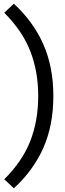

<svg xmlns="http://www.w3.org/2000/svg" viewBox="-20 -831 350 1040"><path d="M55 189 3 140Q101 43 144 -67Q187 -177 187 -311Q187 -444 144 -554Q101 -664 3 -762L55 -811Q161 -713 215 -590.5Q269 -468 269 -311Q269 -153 215 -30.5Q161 92 55 189Z"/></svg>

Font: Prodigy Sans
Style: Regular
Weight: 400
Designer: Wei Huang
Foundry: Wei Huang
Version: Version 1.003; ttfautohint (v1.8.3)